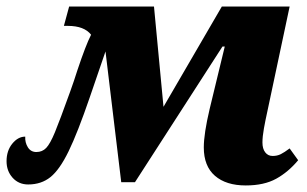

<svg xmlns="http://www.w3.org/2000/svg" viewBox="-21 -556 936 586"><path d="M601 -106Q601 -148 619 -224L665 -414H658L391 0H349L301 -399L253 -259Q216 -151 188.5 -94.5Q161 -38 133 -15.5Q105 7 65 7Q36 7 17.5 -13.5Q-1 -34 -1 -64Q-1 -96 16.5 -117.5Q34 -139 56 -139Q55 -121 64 -106.5Q73 -92 90 -92Q108 -92 120 -104.5Q132 -117 146.5 -152Q161 -187 193 -276Q205 -309 215 -341Q241 -419 257 -450Q236 -477 186 -477H174L190 -536H449L478 -230L656 -536H863L795 -216Q789 -189 784.5 -164Q780 -139 780 -121Q780 -102 788.5 -91Q797 -80 811 -80Q825 -80 836 -85.5Q847 -91 863 -103L889 -67Q859 -31 822 -10.5Q785 10 729 10Q669 10 635 -19.5Q601 -49 601 -106Z"/></svg>

Font: Noto Serif NarrowBlack
Style: Italic
Weight: 900
Width: 4
Italic angle: -12°
Designer: Monotype Design Team
Foundry: Monotype Imaging Inc.
Version: Version 1.001